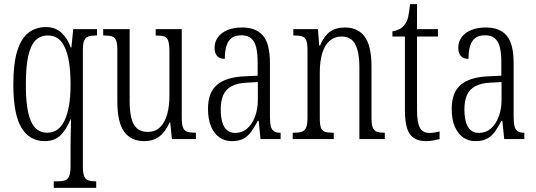

<svg xmlns="http://www.w3.org/2000/svg" viewBox="-20 -678 2611 936"><path d="M242 238V206H258Q282 206 296 201.5Q310 197 317 181Q324 165 324 132V32Q324 10 324.5 -15.5Q325 -41 325.5 -63.5Q326 -86 326 -97H324Q305 -49 276 -19.5Q247 10 198 10Q124 10 84.5 -55.5Q45 -121 45 -266Q45 -368 64 -429.5Q83 -491 119 -518.5Q155 -546 204 -546Q250 -546 280 -518Q310 -490 325 -446H328L337 -536H453V-505H448Q425 -505 410.5 -500Q396 -495 390 -479.5Q384 -464 384 -431V134Q384 166 390.5 181.5Q397 197 411 201.5Q425 206 448 206H449V238ZM210 -31Q237 -31 258 -45Q279 -59 293.5 -88Q308 -117 316 -161Q324 -205 324 -267Q324 -341 313 -394Q302 -447 278 -476Q254 -505 212 -505Q177 -505 153 -481Q129 -457 117.5 -404.5Q106 -352 106 -265Q106 -145 130.5 -88Q155 -31 210 -31Z M683 10Q619 10 585.5 -35.5Q552 -81 552 -185V-435Q552 -466 546 -481Q540 -496 526 -500.5Q512 -505 487 -505H483V-536H612V-186Q612 -136 620.5 -102Q629 -68 648.5 -51.5Q668 -35 700 -35Q737 -35 760.5 -58Q784 -81 795 -121Q806 -161 806 -210V-424Q806 -460 800.5 -477.5Q795 -495 781 -500Q767 -505 742 -505H739V-536H866V-105Q866 -71 872.5 -55.5Q879 -40 893.5 -35.5Q908 -31 932 -31H935V0H818L810 -80H806Q786 -34 756 -12Q726 10 683 10Z M1110 10Q1076 10 1050.5 -7.5Q1025 -25 1009.5 -60Q994 -95 994 -148Q994 -227 1038 -264.5Q1082 -302 1172 -306L1236 -309V-372Q1236 -417 1229 -446.5Q1222 -476 1204.5 -491Q1187 -506 1157 -506Q1127 -506 1109.5 -493Q1092 -480 1084 -454.5Q1076 -429 1076 -391Q1051 -391 1038.5 -405Q1026 -419 1026 -445Q1026 -474 1042.5 -496.5Q1059 -519 1089 -531.5Q1119 -544 1161 -544Q1228 -544 1262 -504.5Q1296 -465 1296 -369V-108Q1296 -76 1301 -60Q1306 -44 1316.5 -37.5Q1327 -31 1345 -31H1348V0H1250L1241 -89H1237Q1222 -61 1206 -38Q1190 -15 1167.5 -2.5Q1145 10 1110 10ZM1126 -30Q1160 -30 1184.5 -51Q1209 -72 1223 -109Q1237 -146 1237 -191V-278L1183 -275Q1137 -273 1108.5 -257.5Q1080 -242 1068 -213.5Q1056 -185 1056 -145Q1056 -111 1063 -84.5Q1070 -58 1086 -44Q1102 -30 1126 -30Z M1407 0V-31H1414Q1438 -31 1452 -36Q1466 -41 1472.5 -56.5Q1479 -72 1479 -105V-433Q1479 -466 1473 -481Q1467 -496 1453 -500.5Q1439 -505 1415 -505H1410V-536H1530L1536 -456H1540Q1559 -501 1587.5 -522.5Q1616 -544 1661 -544Q1726 -544 1758.5 -498.5Q1791 -453 1791 -355V-105Q1791 -72 1797 -56.5Q1803 -41 1816.5 -36Q1830 -31 1852 -31H1856V0H1732V-355Q1732 -421 1712.5 -460.5Q1693 -500 1645 -500Q1611 -500 1587 -479Q1563 -458 1551 -419Q1539 -380 1539 -326V-103Q1539 -70 1544.5 -55Q1550 -40 1564 -35.5Q1578 -31 1601 -31H1607V0Z M2057 10Q2003 10 1978.5 -23.5Q1954 -57 1954 -143V-500H1893V-525Q1914 -529 1928.5 -536.5Q1943 -544 1952 -557Q1965 -573 1970 -596Q1975 -619 1979 -658H2013V-536H2115V-500H2013V-142Q2013 -79 2027.5 -54.5Q2042 -30 2072 -30Q2087 -30 2098.5 -32Q2110 -34 2123 -37V0Q2111 3 2093.5 6.5Q2076 10 2057 10Z M2298 10Q2264 10 2238.5 -7.5Q2213 -25 2197.5 -60Q2182 -95 2182 -148Q2182 -227 2226 -264.5Q2270 -302 2360 -306L2424 -309V-372Q2424 -417 2417 -446.5Q2410 -476 2392.5 -491Q2375 -506 2345 -506Q2315 -506 2297.5 -493Q2280 -480 2272 -454.5Q2264 -429 2264 -391Q2239 -391 2226.5 -405Q2214 -419 2214 -445Q2214 -474 2230.5 -496.5Q2247 -519 2277 -531.5Q2307 -544 2349 -544Q2416 -544 2450 -504.5Q2484 -465 2484 -369V-108Q2484 -76 2489 -60Q2494 -44 2504.5 -37.5Q2515 -31 2533 -31H2536V0H2438L2429 -89H2425Q2410 -61 2394 -38Q2378 -15 2355.5 -2.5Q2333 10 2298 10ZM2314 -30Q2348 -30 2372.5 -51Q2397 -72 2411 -109Q2425 -146 2425 -191V-278L2371 -275Q2325 -273 2296.5 -257.5Q2268 -242 2256 -213.5Q2244 -185 2244 -145Q2244 -111 2251 -84.5Q2258 -58 2274 -44Q2290 -30 2314 -30Z"/></svg>

Font: Noto Serif Khmer ExtraCondensed Light
Style: Regular
Weight: 300
Width: 2
Designer: Danh Hong and the Monotype Design Team
Foundry: Monotype Imaging Inc.
Version: Version 2.004